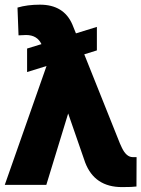

<svg xmlns="http://www.w3.org/2000/svg" viewBox="-23 -780 596 810"><path d="M145.5 -760.3Q246.1 -760.3 282.2 -676.8L297.4 -639.2L385.7 -666.5V-567.4L332.5 -550.8L482.9 -174.8L491.2 -156.7Q509.8 -117.7 536.1 -117.2H553.2L552.7 6.8Q537.1 9.3 491.7 9.3Q376 9.3 336.4 -94.2L264.6 -301.3L172.4 0H-2.9L173.3 -501.5L91.3 -476.1V-575.2L151.9 -593.8Q133.8 -632.3 86.9 -632.3L55.2 -630.9L50.8 -748Q92.3 -760.3 145.5 -760.3Z"/></svg>

Font: Roboto Black
Style: Regular
Weight: 900
Designer: Google
Version: Version 2.134; 2016